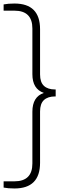

<svg xmlns="http://www.w3.org/2000/svg" viewBox="-40 -838 356 1088"><path d="M42 230Q6.5 230 -19.5 225V189.5H42Q143.5 189.5 143.5 88.5V-205Q143.5 -289.5 208.5 -311.5Q143.5 -333.5 143.5 -417.5V-676.5Q143.5 -777.5 42 -777.5H-19.5V-813Q6.5 -818 42 -818Q187 -818 187 -672.5V-416.5Q187 -372 209 -351.5Q231 -331 272 -331H275.5V-291.5H272Q231 -291.5 209 -271Q187 -250.5 187 -206V84.5Q187 230 42 230Z"/></svg>

Font: Encode Sans Condensed Condensed ExtraLight
Style: Regular
Weight: 200
Width: 3
Designer: Multiple Designers
Foundry: Impallari Type
Version: Version 3.000; ttfautohint (v1.8.3) -l 8 -r 50 -G 200 -x 14 